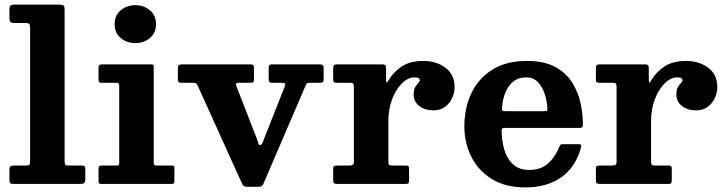

<svg xmlns="http://www.w3.org/2000/svg" viewBox="-20 -800 3147 835"><path d="M87 -700H43.5Q27 -700 24 -706Q21 -712 21 -727V-756.5Q21 -773.5 26.8 -776.8Q32.5 -780 49 -780H234Q251 -780 256 -776.5Q261 -773 261 -755.5V-104Q261 -88.5 263.5 -84.2Q266 -80 281.5 -80H336Q344.5 -80 347.8 -77.2Q351 -74.5 351 -65V-23.5Q351 -7 346 -3.5Q341 0 324.5 0H41Q29.5 0 25.2 -2.8Q21 -5.5 21 -17.5V-60.5Q21 -71.5 24.5 -75.8Q28 -80 39 -80H88Q104 -80 107.5 -83.5Q111 -87 111 -103.5V-678.5Q111 -693.5 106.2 -696.8Q101.5 -700 87 -700Z M478.5 -695Q478.5 -733 505 -755.2Q531.5 -777.5 568.5 -777.5Q605.5 -777.5 632 -755.2Q658.5 -733 658.5 -695Q658.5 -657 632 -634.8Q605.5 -612.5 568.5 -612.5Q531.5 -612.5 505 -634.8Q478.5 -657 478.5 -695ZM488 -440H420.5Q408.5 -440 408.5 -451V-506.5Q408.5 -520 422 -520H637.5Q644 -520 646.2 -518.2Q648.5 -516.5 648.5 -510V-92.5Q648.5 -80 659 -80H725.5Q733.5 -80 736 -78.5Q738.5 -77 738.5 -69V-14Q738.5 -5 736 -2.5Q733.5 0 724.5 0H422.5Q414 0 411.2 -2Q408.5 -4 408.5 -12.5V-65.5Q408.5 -75 411.5 -77.5Q414.5 -80 423.5 -80H486.5Q494.5 -80 496.5 -82.2Q498.5 -84.5 498.5 -92.5V-427.5Q498.5 -440 488 -440Z M1133 -208 1218.5 -424Q1222.5 -433 1219.8 -436.5Q1217 -440 1204.5 -440H1161.5Q1148.5 -440 1148.5 -454.5V-506Q1148.5 -520 1161.5 -520H1372Q1387.5 -520 1387.5 -505.5V-452.5Q1387.5 -440 1373.5 -440H1327.5Q1317 -440 1314 -436.2Q1311 -432.5 1308 -425.5L1125.5 -0.5Q1121.5 7.5 1116.8 10Q1112 12.5 1100.5 12.5H1056Q1039 12.5 1034 1.5L838.5 -430.5Q835.5 -437 830.5 -438.5Q825.5 -440 815.5 -440H767.5Q753.5 -440 753.5 -452.5V-504.5Q753.5 -514 757.8 -517Q762 -520 771 -520H1072.5Q1084.5 -520 1084.5 -506V-454.5Q1084.5 -444 1080.5 -442Q1076.5 -440 1066 -440H1020.5Q1008.5 -440 1006.8 -436Q1005 -432 1008.5 -424.5L1092 -209.5Q1098 -195.5 1101.5 -182.2Q1105 -169 1111.5 -169Q1118 -169 1122.8 -181.8Q1127.5 -194.5 1133 -208Z M1519 -420Q1519 -432 1516.2 -436Q1513.5 -440 1501.5 -440H1445.5Q1434.5 -440 1431.8 -443.2Q1429 -446.5 1429 -457.5V-501.5Q1429 -512.5 1432.2 -516.2Q1435.5 -520 1446.5 -520H1642Q1651 -520 1655 -517.2Q1659 -514.5 1659 -505V-458.5Q1659 -443.5 1661 -440.8Q1663 -438 1669 -449.5Q1690 -486 1726.5 -510.5Q1763 -535 1821.5 -535Q1877.5 -535 1917.2 -505.5Q1957 -476 1957 -421Q1957 -397.5 1946.5 -374.2Q1936 -351 1915.5 -335.5Q1895 -320 1865 -320Q1828 -320 1803.5 -339Q1779 -358 1779 -388.5Q1779 -409.5 1785.5 -420.8Q1792 -432 1798.8 -438.5Q1805.5 -445 1805.5 -451Q1805.5 -456.5 1800.8 -460Q1796 -463.5 1783 -463.5Q1754 -463.5 1727.8 -437.2Q1701.5 -411 1685.2 -367.8Q1669 -324.5 1669 -273V-99Q1669 -87 1672 -83.5Q1675 -80 1687 -80H1745.5Q1754.5 -80 1756.8 -76.5Q1759 -73 1759 -63.5V-18Q1759 -7.5 1756.8 -3.8Q1754.5 0 1744.5 0H1447Q1437 0 1433 -3Q1429 -6 1429 -15.5V-65.5Q1429 -75 1432.5 -77.5Q1436 -80 1445.5 -80H1497Q1509 -80 1514 -83Q1519 -86 1519 -98Z M1999.5 -250Q1999.5 -330 2030 -394.5Q2060.5 -459 2121 -497Q2181.5 -535 2272 -535Q2347.5 -535 2395.2 -508.5Q2443 -482 2469 -440Q2495 -398 2505 -350.2Q2515 -302.5 2515 -260.5Q2515 -249.5 2511.8 -246.5Q2508.5 -243.5 2497.5 -243.5H2175.5Q2166 -243.5 2163.5 -240.8Q2161 -238 2161.5 -229Q2162.5 -183.5 2174.5 -145.2Q2186.5 -107 2212.5 -84Q2238.5 -61 2282 -61Q2330 -61 2361.5 -87.5Q2393 -114 2412 -161Q2414.5 -166.5 2417 -169.8Q2419.5 -173 2428 -173H2495.5Q2504.5 -173 2506.8 -170.5Q2509 -168 2507.5 -161.5Q2485.5 -75.5 2422.8 -30.2Q2360 15 2265 15Q2177 15 2118 -22Q2059 -59 2029.2 -119.5Q1999.5 -180 1999.5 -250ZM2177 -316.5H2346.5Q2356.5 -316.5 2358.5 -318Q2360.5 -319.5 2360.5 -327.5Q2359.5 -357.5 2349.8 -389Q2340 -420.5 2320.2 -442Q2300.5 -463.5 2269 -463.5Q2234 -463.5 2211.2 -444.5Q2188.5 -425.5 2177 -395.5Q2165.5 -365.5 2163.5 -332Q2163 -323 2164.5 -319.8Q2166 -316.5 2177 -316.5Z M2661.5 -420Q2661.5 -432 2658.8 -436Q2656 -440 2644 -440H2588Q2577 -440 2574.2 -443.2Q2571.5 -446.5 2571.5 -457.5V-501.5Q2571.5 -512.5 2574.8 -516.2Q2578 -520 2589 -520H2784.5Q2793.5 -520 2797.5 -517.2Q2801.5 -514.5 2801.5 -505V-458.5Q2801.5 -443.5 2803.5 -440.8Q2805.5 -438 2811.5 -449.5Q2832.5 -486 2869 -510.5Q2905.5 -535 2964 -535Q3020 -535 3059.8 -505.5Q3099.5 -476 3099.5 -421Q3099.5 -397.5 3089 -374.2Q3078.5 -351 3058 -335.5Q3037.5 -320 3007.5 -320Q2970.5 -320 2946 -339Q2921.5 -358 2921.5 -388.5Q2921.5 -409.5 2928 -420.8Q2934.5 -432 2941.2 -438.5Q2948 -445 2948 -451Q2948 -456.5 2943.2 -460Q2938.5 -463.5 2925.5 -463.5Q2896.5 -463.5 2870.2 -437.2Q2844 -411 2827.8 -367.8Q2811.5 -324.5 2811.5 -273V-99Q2811.5 -87 2814.5 -83.5Q2817.5 -80 2829.5 -80H2888Q2897 -80 2899.2 -76.5Q2901.5 -73 2901.5 -63.5V-18Q2901.5 -7.5 2899.2 -3.8Q2897 0 2887 0H2589.5Q2579.5 0 2575.5 -3Q2571.5 -6 2571.5 -15.5V-65.5Q2571.5 -75 2575 -77.5Q2578.5 -80 2588 -80H2639.5Q2651.5 -80 2656.5 -83Q2661.5 -86 2661.5 -98Z"/></svg>

Font: Besley*
Style: Bold
Weight: 700
Designer: Owen Earl
Foundry: indestructible type*
Version: Version 2.000; ttfautohint (v1.8.3)